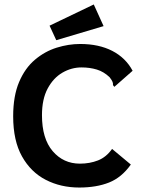

<svg xmlns="http://www.w3.org/2000/svg" viewBox="-20 -829 640 860"><path d="M335 11Q252 11 185 -23.5Q118 -58 78.5 -128.5Q39 -199 39 -308Q39 -399 65.5 -461.5Q92 -524 136.5 -561.5Q181 -599 234 -615.5Q287 -632 339 -632Q423 -632 483 -601Q543 -570 574 -512L499 -446L492 -440L486 -448Q487 -455 484 -462.5Q481 -470 471 -483Q445 -508 413.5 -517.5Q382 -527 345 -527Q300 -527 259.5 -503.5Q219 -480 193.5 -432.5Q168 -385 168 -313Q168 -208 216 -152Q264 -96 338 -96Q382 -96 419 -110.5Q456 -125 482 -162L566 -92Q525 -34 468.5 -11.5Q412 11 335 11ZM232 -649 202 -714 400 -809 444 -712Z"/></svg>

Font: Inconsolata Expanded ExtraBold
Style: Regular
Weight: 800
Width: 7
Monospace: yes
Designer: Raph Levien, Cyreal, Brenton Simpson
Foundry: Raph Levien, Cyreal, Google
Version: Version 3.001; ttfautohint (v1.8.2.53-6de2)